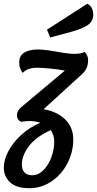

<svg xmlns="http://www.w3.org/2000/svg" viewBox="-50 -789 510 1009"><path d="M413 -472Q413 -429 383 -401L179 -215Q250 -203 292.5 -161.5Q335 -120 335 -56Q335 10 304.5 69Q274 128 221 164Q168 200 104 200Q37 200 3.5 169.5Q-30 139 -30 92Q-30 51 -6 5.5Q18 -40 61.5 -80Q105 -120 162 -144Q135 -153 104 -153Q90 -153 62 -149Q53 -151 46 -160.5Q39 -170 39 -183Q39 -207 63 -227L291 -418Q261 -424 216.5 -428.5Q172 -433 146 -433Q121 -433 102.5 -427Q84 -421 69 -406Q51 -429 51 -461Q51 -497 78 -513Q105 -529 149 -529Q175 -529 206.5 -524Q238 -519 244 -518Q310 -506 341 -506Q376 -506 395 -516Q413 -498 413 -472ZM235 -43Q235 -79 217 -105Q140 -71 102.5 -21.5Q65 28 65 75Q65 103 79 117.5Q93 132 119 132Q152 132 178.5 105Q205 78 220 37Q235 -4 235 -43ZM440 -713Q440 -676 410 -656.5Q380 -637 325 -622L214 -592L197 -633L408 -769Q424 -763 432 -747Q440 -731 440 -713Z"/></svg>

Font: Sansita
Style: Italic
Weight: 400
Italic angle: -11°
Designer: Pablo Cosgaya
Foundry: Omnibus-Type
Version: Version 1.006